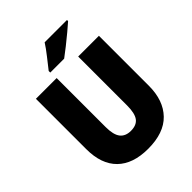

<svg xmlns="http://www.w3.org/2000/svg" viewBox="-258 -1115 1211 1211"><g transform="rotate(-45 347.5 -509.5)"><path d="M629 -320Q629 -189 557.5 -115Q486 -41 345 -41Q210 -41 138.5 -111.5Q67 -182 67 -316V-765H252V-328Q252 -259 276 -228.5Q300 -198 348 -198Q399 -198 421.5 -228.5Q444 -259 444 -329V-765H629ZM557 -968Q537 -950 503.5 -922Q470 -894 434 -865.5Q398 -837 372 -818H248V-832Q273 -864 305 -904.5Q337 -945 358 -978H557Z"/></g></svg>

Font: Noto Sans Tamil UI SemiCondensed Black
Style: Regular
Weight: 900
Width: 4
Designer: Jelle Bosma - Monotype Design Team
Foundry: Monotype Imaging Inc.
Version: Version 2.004; ttfautohint (v1.8.4.7-5d5b)